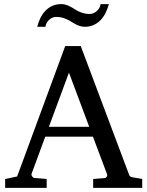

<svg xmlns="http://www.w3.org/2000/svg" viewBox="-20 -910 714 930"><path d="M314 -558.1 216.8 -295.9H412.1ZM431.2 0V-43L488.8 -47.9Q493.7 -47.9 497.1 -54.4Q500.5 -61 499 -64.9L430.2 -248H199.2L132.8 -67.9Q131.8 -64.9 132.8 -61.5Q133.8 -58.1 136.2 -54.9Q138.7 -51.8 141.6 -49.8Q144.5 -47.9 147 -47.9L206.1 -43V0H4.9V-43L63 -55.2L295.9 -687H371.1L603 -69.8Q606.4 -59.6 609.6 -56.2Q612.8 -52.7 624 -50.8L668.9 -43V0ZM507.3 -890.1Q501.5 -868.2 491.7 -848.1Q481.9 -828.1 467.8 -813.2Q453.6 -798.3 434.6 -789.3Q415.5 -780.3 391.1 -780.3Q377.9 -780.3 366.9 -783.9Q356 -787.6 345.9 -792.7Q335.9 -797.9 326.2 -804.2Q316.4 -810.5 305.4 -815.7Q294.4 -820.8 281.2 -824.5Q268.1 -828.1 252 -828.1Q241.7 -828.1 232.9 -824Q224.1 -819.8 217 -813.2Q210 -806.6 205.6 -797.9Q201.2 -789.1 200.2 -780.3H160.2Q166 -802.2 175.5 -822.3Q185.1 -842.3 199.5 -857.4Q213.9 -872.6 232.9 -881.3Q252 -890.1 276.4 -890.1Q289.6 -890.1 300.3 -886.5Q311 -882.8 321 -877.7Q331.1 -872.6 340.6 -866.2Q350.1 -859.9 361.1 -854.7Q372.1 -849.6 385 -845.9Q397.9 -842.3 414.1 -842.3Q424.3 -842.3 433.3 -846.4Q442.4 -850.6 449.7 -857.2Q457 -863.8 461.7 -872.6Q466.3 -881.3 467.3 -890.1Z"/></svg>

Font: BabelStone Ogham Bound
Style: Italic
Weight: 400
Italic angle: -30°
Designer: Andrew West
Foundry: BabelStone
Version: Version 2.02 March 14, 2022